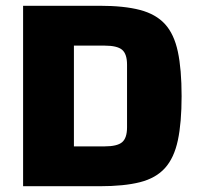

<svg xmlns="http://www.w3.org/2000/svg" viewBox="-20 -645 688 665"><path d="M60 -625H325Q410 -625 465 -610.5Q520 -596 551.5 -561.5Q583 -527 596 -466Q609 -405 609 -312Q609 -220 596 -159Q583 -98 551.5 -63Q520 -28 465 -14Q410 0 325 0H60ZM236 -487V-138H342Q386 -138 403 -152.5Q420 -167 420 -204V-421Q420 -458 403 -472.5Q386 -487 342 -487Z"/></svg>

Font: Changa ExtraLight
Style: Bold
Weight: 700
Version: Version 3.002; ttfautohint (v1.8.2)